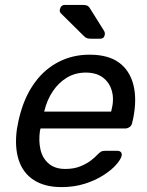

<svg xmlns="http://www.w3.org/2000/svg" viewBox="-20 -753 598 783"><path d="M231 10Q162 10 117.5 -19Q73 -48 56 -101.5Q39 -155 49 -227Q51 -240 55.5 -260.5Q60 -281 64 -294Q84 -365 123.5 -418.5Q163 -472 220 -501Q277 -530 345 -530Q421 -530 465 -498Q509 -466 524 -407Q539 -348 523 -269L519 -252Q517 -241 508.5 -235Q500 -229 490 -229H145Q145 -228 144.5 -225Q144 -222 143 -220Q137 -179 145 -143.5Q153 -108 178.5 -86Q204 -64 246 -64Q282 -64 308.5 -75Q335 -86 352 -99.5Q369 -113 376 -121Q388 -133 393.5 -135.5Q399 -138 411 -138H459Q468 -138 473 -132.5Q478 -127 476 -117Q472 -102 453 -80.5Q434 -59 401 -38Q368 -17 325 -3.5Q282 10 231 10ZM160 -298H433L434 -301Q446 -346 436.5 -381Q427 -416 400 -436.5Q373 -457 330 -457Q287 -457 253 -436.5Q219 -416 195.5 -381Q172 -346 161 -301ZM353 -595Q342 -595 335.5 -597Q329 -599 322 -606L228 -699Q222 -706 224 -714Q228 -733 245 -733H317Q331 -733 337.5 -729Q344 -725 350 -714L405 -626Q409 -618 407 -610Q404 -595 388 -595Z"/></svg>

Font: Rubik
Style: Italic
Weight: 400
Italic angle: -12°
Designer: Hubert and Fischer
Foundry: Hubert and Fischer
Version: Version 2.300;gftools[0.9.30]